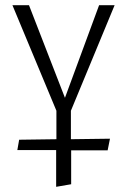

<svg xmlns="http://www.w3.org/2000/svg" viewBox="-20 -433 492 742"><path d="M254 -5V105L405 103L396 148H255V279L197 289V147H47L54 107L198 105V-5L28 -413H92L231 -55L363 -413H423Z"/></svg>

Font: EauTestInfant Semilight
Style: Italic
Weight: 300
Italic angle: -12°
Designer: Christian Thalmann (Catharsis Fonts)
Version: Version 0.001;PS 000.001;hotconv 1.0.88;makeotf.lib2.5.64775